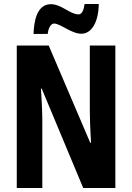

<svg xmlns="http://www.w3.org/2000/svg" viewBox="-20 -942 662 962"><path d="M148 -772H219C223 -808 238 -824 251 -824C283 -824 337 -773 388 -773C436 -773 473 -825 475 -922H404C399 -890 391 -870 373 -870C331 -870 288 -921 235 -921C164 -921 150 -834 148 -772ZM558 0V-714H430V-389C430 -348 432 -294 436 -227H432L224 -714H64V0H192V-331C192 -372 190 -428 185 -498H189L397 0Z"/></svg>

Font: Noto Sans Lao Looped ExtraCondensed
Style: Bold
Weight: 700
Width: 2
Designer: Mark Frömberg, Ben Mitchell
Foundry: The Fontpad Ltd
Version: Version 1.002